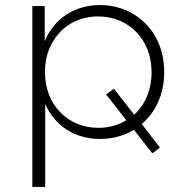

<svg xmlns="http://www.w3.org/2000/svg" viewBox="-20 -546 734 760"><path d="M108 -522V194H159V-134C198 -47 277 4 376 4C425 4 469 -8 510 -32L583 61L613 38L541 -55C597 -102 630 -175 630 -260C630 -311 619 -357 597 -398C552 -478 471 -526 376 -526C275 -526 194 -472 157 -383V-522ZM186 -375C222 -442 289 -481 369 -481C489 -481 580 -390 580 -260C580 -191 555 -132 511 -92L431 -195L400 -172L480 -70C447 -50 410 -40 369 -40C249 -40 158 -131 158 -260C158 -303 167 -342 186 -375Z"/></svg>

Font: Montserrat Light
Style: Regular
Weight: 300
Designer: Julieta Ulanovsky
Foundry: Julieta Ulanovsky
Version: Version 7.200